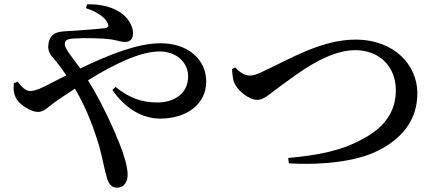

<svg xmlns="http://www.w3.org/2000/svg" viewBox="-20 -810 2040 892"><path d="M379 -772C436 -754 470 -726 480 -703C487 -689 482 -681 468 -679C442 -676 372 -670 303 -666C268 -663 212 -668 205 -604C199 -566 222 -548 243 -522C256 -506 271 -486 288 -460C263 -447 237 -434 212 -421C177 -403 144 -387 121 -387C98 -387 78 -409 62 -431L44 -423C41 -387 46 -368 58 -348C76 -320 126 -290 156 -290C187 -290 202 -313 244 -342C270 -360 299 -379 328 -398C386 -301 420 -200 441 -131C458 -68 467 -14 476 14C486 48 500 62 524 62C555 62 573 37 573 1C573 -35 555 -94 536 -141C505 -219 452 -335 389 -437C505 -509 629 -571 722 -571C795 -571 854 -524 854 -455C854 -379 794 -334 711 -334C638 -334 580 -355 517 -406L502 -392C563 -304 643 -259 724 -259C847 -259 938 -326 938 -431C938 -532 856 -609 726 -609C621 -609 490 -558 353 -492C321 -537 281 -583 281 -604C281 -625 295 -629 322 -631C379 -635 460 -632 496 -627C519 -624 542 -615 561 -615C583 -615 598 -628 598 -654C598 -680 587 -705 566 -729C537 -761 479 -792 385 -790Z M1058 -489C1060 -468 1060 -443 1070 -422C1086 -387 1138 -346 1175 -346C1208 -346 1232 -374 1295 -419C1359 -465 1501 -577 1629 -577C1749 -577 1819 -495 1819 -391C1819 -288 1763 -216 1666 -165C1564 -108 1456 -89 1319 -76L1322 -51C1473 -42 1636 -59 1736 -110C1840 -162 1919 -245 1919 -377C1919 -506 1814 -626 1631 -626C1473 -626 1321 -533 1212 -483C1171 -462 1156 -459 1139 -459C1115 -459 1090 -477 1073 -497Z"/></svg>

Font: Source Han Serif CN SemiBold
Style: Regular
Weight: 600
Designer: Ryoko NISHIZUKA 西塚涼子 (kana & ideographs); Frank Grießhammer (Latin, Greek & Cyrillic); Wenlong ZHANG 张文龙 (bopomofo); San
Foundry: Adobe Systems Incorporated
Version: Version 1.000;PS 1;hotconv 16.6.53;makeotf.lib2.5.65590